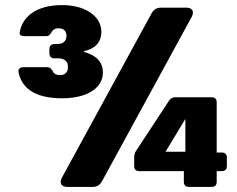

<svg xmlns="http://www.w3.org/2000/svg" viewBox="-20 -734 931 754"><path d="M576 -683 223 -36C212 -15 221 0 244 0H344C360 0 372 -7 380 -21L733 -668C744 -689 735 -704 712 -704H612C596 -704 584 -697 576 -683ZM851 -135H831V-332C831 -345 824 -352 811 -352H669C659 -352 650 -348 644 -339L514 -141C509 -133 507 -125 507 -116V-82C507 -69 514 -62 527 -62H702V-20C702 -7 709 0 722 0H811C824 0 831 -7 831 -20V-62H851C864 -62 871 -69 871 -82V-115C871 -128 864 -135 851 -135ZM708 -138H630L708 -267ZM224 -714C116 -714 65 -663 57 -604C56 -597 64 -592 77 -592H161C172 -592 177 -598 183 -609C188 -618 197 -623 210 -623C230 -623 241 -612 241 -594C241 -571 227 -561 202 -561H194C181 -561 174 -554 174 -541V-525C174 -512 181 -505 194 -505H208C232 -505 247 -494 247 -471C247 -449 234 -439 216 -439C203 -439 193 -443 188 -453C182 -464 176 -470 165 -470H71C58 -470 50 -462 53 -449C66 -387 118 -348 224 -348C320 -348 384 -387 384 -449C384 -491 358 -517 310 -530V-533C352 -542 378 -567 378 -609C378 -669 317 -714 224 -714Z"/></svg>

Font: Arvore Sans
Style: Bold
Weight: 700
Designer: Jonny Pinhorn (Latin) Dan Schunck (customization for Arvore)
Version: Version 1.000;Glyphs 3.3 (3305)